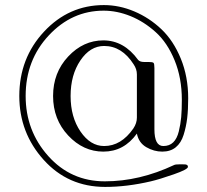

<svg xmlns="http://www.w3.org/2000/svg" viewBox="-20 -725 817 756"><path d="M56 -347Q56 -496 153.5 -600.5Q251 -705 389 -705Q450 -705 509 -680Q568 -655 615.5 -610Q663 -565 692 -494Q721 -423 721 -338Q721 -293 717 -259.5Q713 -226 703 -194Q693 -162 672 -145Q651 -128 619 -128Q586 -128 556 -145.5Q526 -163 519 -199Q468 -128 387 -128Q308 -128 248.5 -191.5Q189 -255 189 -347Q189 -439 248.5 -502.5Q308 -566 387 -566Q468 -566 524 -489Q531 -481 547 -481H564Q581 -481 584.5 -477.5Q588 -474 588 -457V-216Q588 -150 623 -150Q647 -150 662 -164.5Q677 -179 684 -207.5Q691 -236 693.5 -264Q696 -292 696 -332Q696 -418 667.5 -487.5Q639 -557 593 -598.5Q547 -640 494 -661.5Q441 -683 388 -683Q263 -683 172 -585.5Q81 -488 81 -347Q81 -210 170 -110.5Q259 -11 393 -11Q529 -11 665 -75Q670 -78 688 -78H697Q707 -78 710.5 -77.5Q714 -77 717 -75Q720 -73 720 -68Q720 -58 664 -38.5Q608 -19 574 -11Q480 11 394 11Q248 11 152 -95.5Q56 -202 56 -347ZM390 -150Q457 -150 505 -219Q519 -240 519 -262V-432Q519 -453 506 -472Q460 -544 390 -544Q335 -544 296.5 -487Q258 -430 258 -347Q258 -264 297 -207Q336 -150 390 -150Z"/></svg>

Font: CMU Serif
Style: Roman
Weight: 500
Version: Version 0.7.0